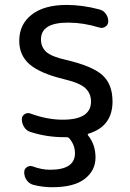

<svg xmlns="http://www.w3.org/2000/svg" viewBox="-20 -578 537 794"><path d="M59.6 -409.2Q59.6 -477.5 111.3 -517.6Q163.1 -557.6 254.9 -557.6Q321.3 -557.6 390.6 -539.1Q407.2 -535.2 417.5 -521Q427.7 -506.8 427.7 -490.2Q427.7 -475.6 416 -467.8Q404.3 -460 391.6 -463.9Q324.2 -484.4 264.6 -484.4Q262.7 -484.4 260.7 -484.4Q149.4 -484.4 149.4 -415Q149.4 -383.8 170.9 -363.8Q192.4 -343.8 253.9 -330.1Q362.3 -304.7 403.8 -267.1Q445.3 -229.5 445.3 -158.2Q445.3 -55.7 346.7 -25.4Q339.8 -23.4 344.7 -17.6Q375 20.5 375 73.2Q375 127 330.6 161.6Q286.1 196.3 195.3 196.3Q157.2 196.3 118.2 186.5Q100.6 181.6 90.3 167Q80.1 152.3 80.1 133.8Q80.1 120.1 91.8 112.8Q103.5 105.5 116.2 110.4Q152.3 124 187.5 124Q290 124 290 55.7Q290 21.5 266.6 -5.9Q262.7 -10.7 254.9 -10.7H245.1Q172.9 -10.7 106.4 -32.2Q89.8 -37.1 80.1 -52.2Q70.3 -67.4 70.3 -85Q70.3 -98.6 82 -106Q93.8 -113.3 106.4 -108.4Q174.8 -83 239.3 -83Q356.4 -83 356.4 -158.2Q356.4 -191.4 333 -213.4Q309.6 -235.4 243.2 -251Q146.5 -274.4 103 -311.5Q59.6 -348.6 59.6 -409.2Z"/></svg>

Font: Gen Jyuu Gothic P Regular
Style: Regular
Weight: 400
Designer: [Source Han Sans]
Ryoko NISHIZUKA  (kana & ideographs); Paul D. Hunt (Latin, Greek & Cyrillic); Wenlong ZHANG  (bopomofo
Version: Version 1.002.20150607